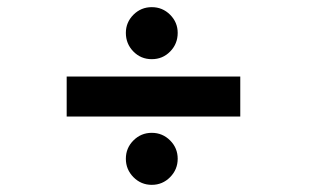

<svg xmlns="http://www.w3.org/2000/svg" viewBox="-20 -574 890 537"><path d="M332 -482Q332 -511.5 353.2 -532.8Q374.5 -554 404.5 -554Q434.5 -554 455.8 -532.8Q477 -511.5 477 -482Q477 -451.5 456 -430Q435 -408.5 404.5 -408.5Q374 -408.5 353 -430Q332 -451.5 332 -482ZM166.5 -360H652V-248H166.5ZM455.8 -78.5Q434.5 -57 404.5 -57Q374.5 -57 353.2 -78.5Q332 -100 332 -130Q332 -160 353.2 -181.2Q374.5 -202.5 404.5 -202.5Q434.5 -202.5 455.8 -181.2Q477 -160 477 -130Q477 -100 455.8 -78.5Z"/></svg>

Font: League Mono Wide SemiBold
Style: Regular
Weight: 600
Width: 8
Designer: Tyler Finck
Foundry: The League of Moveable Type / Tyler Finck
Version: Version 2.210